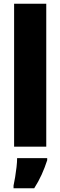

<svg xmlns="http://www.w3.org/2000/svg" viewBox="-20 -780 321 1021"><path d="M226 0H55V-760H226ZM231 72Q218 112 201.5 148.5Q185 185 162 221H52V207Q56 189 60.5 162Q65 135 68 108Q71 81 71 61H231Z"/></svg>

Font: Noto Sans Thai Cond Blk
Style: Regular
Weight: 900
Width: 3
Designer: Monotype Design Team
Foundry: Monotype Imaging Inc.
Version: Version 2.002; ttfautohint (v1.8.4.7-5d5b)